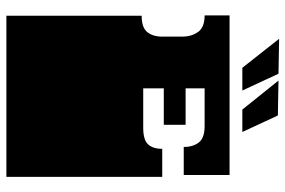

<svg xmlns="http://www.w3.org/2000/svg" viewBox="-170 -746 915 616"><g transform="rotate(90 288.0 -437.5)"><path d="M30 0V-135Q30 -152 30 -156.5Q30 -161 30 -163Q30 -165 30 -171V-172Q30 -179 30 -180.5Q30 -182 30 -187.5Q30 -193 30 -209V-260Q30 -277 30 -281.5Q30 -286 30 -288Q30 -290 30 -296V-297Q30 -304 30 -306Q30 -308 30 -313Q30 -318 30 -334V-434Q68 -434 82.5 -452Q97 -470 97 -500V-564Q97 -594 82 -615Q67 -636 29 -636V-716H541V-569H451Q451 -599 436.5 -617.5Q422 -636 384 -636H263V-575H380V-505H263V-439H390Q428 -439 442.5 -454.5Q457 -470 457 -500H547V-334Q547 -318 547 -312.5Q547 -307 547 -305.5Q547 -304 547 -297V-296Q547 -290 547 -288Q547 -286 547 -281.5Q547 -277 547 -260V-209Q547 -193 547 -187.5Q547 -182 547 -180.5Q547 -179 547 -172V-171Q547 -165 547 -163Q547 -161 547 -156.5Q547 -152 547 -135V0ZM197 -757 104 -875 216 -873 270 -757ZM331 -757 238 -873 350 -871 403 -757Z"/></g></svg>

Font: Danfo
Style: Regular
Weight: 400
Designer: Seyi Olusanya, David Udoh, Eyiyemi Adegbite, Mirko Velimirović
Version: Version 1.000